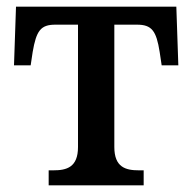

<svg xmlns="http://www.w3.org/2000/svg" viewBox="-20 -556 577 576"><path d="M126 0H411V-45H397C357 -45 323 -54 323 -115V-482H391C435 -482 449 -464 459 -400L465 -360H515L509 -536H28L22 -360H72L78 -400C89 -464 102 -482 146 -482H214V-115C214 -54 180 -45 140 -45H126Z"/></svg>

Font: Noto Serif Medium
Style: Regular
Weight: 500
Designer: Monotype Design Team
Foundry: Monotype Imaging Inc.
Version: Version 2.013